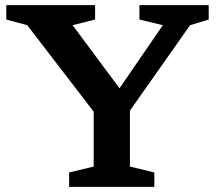

<svg xmlns="http://www.w3.org/2000/svg" viewBox="-20 -727 848 747"><path d="M86 -629 4.5 -651V-707H350V-651L262.5 -629L445 -383.5L613.5 -629L522.5 -651V-707H792V-651L719.5 -629L485.5 -296.5V-79L580.5 -56V0H249V-56L344.5 -79V-292.5Z"/></svg>

Font: Newsreader 6pt Medium
Style: Regular
Weight: 500
Designer: Hugues Gentile
Foundry: Production Type
Version: Version 1.003; ttfautohint (v1.8.3)